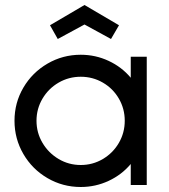

<svg xmlns="http://www.w3.org/2000/svg" viewBox="-20 -740 677 768"><path d="M38 -257Q38 -329 73.5 -389.5Q109 -450 170 -485.5Q231 -521 303 -521Q362 -521 414.5 -496.5Q467 -472 503 -429V-513H567V0H503V-84Q467 -41 414.5 -16.5Q362 8 303 8Q231 8 170 -27.5Q109 -63 73.5 -124Q38 -185 38 -257ZM479 -257Q479 -305 455.5 -345.5Q432 -386 391.5 -409.5Q351 -433 303 -433Q255 -433 214.5 -409.5Q174 -386 150 -345.5Q126 -305 126 -257Q126 -209 150 -168.5Q174 -128 214.5 -104Q255 -80 303 -80Q351 -80 391.5 -104Q432 -128 455.5 -168.5Q479 -209 479 -257ZM180 -639 318 -720 456 -639 424 -584 318 -642 211 -584Z"/></svg>

Font: Lineal
Style: Regular
Weight: 400
Designer: Created by Frank Adebiaye with contributions from Anton Moglia & Ariel Martín Pérez
Created by Frank ADEBIAYE with FontF
Foundry: Velvetyne Type Foundry
Version: Version 2.000